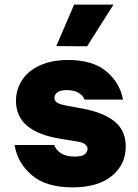

<svg xmlns="http://www.w3.org/2000/svg" viewBox="-20 -799 596 829"><path d="M470 -779 356 -599 223 -600 300 -779ZM43 -173H214Q221 -152 243 -137.5Q265 -123 303 -123Q335 -123 346.5 -133.5Q358 -144 358 -156Q358 -181 313 -188L240 -200Q49 -231 49 -363Q49 -413 75.5 -453.5Q102 -494 153 -517Q204 -540 274 -540Q381 -540 439.5 -490.5Q498 -441 511 -369H345Q339 -386 319.5 -398Q300 -410 269 -410Q240 -410 227.5 -400Q215 -390 215 -376Q215 -362 229 -354.5Q243 -347 272 -342L337 -330Q425 -314 474 -275Q523 -236 523 -167Q523 -88 462.5 -39Q402 10 293 10Q179 10 117 -43Q55 -96 43 -173Z"/></svg>

Font: Be Vietnam Black
Style: Regular
Weight: 900
Designer: Lam Bao; Tony Le; Vietanh Nguyen
Foundry: Yellow Type Foundry
Version: Version 5.000